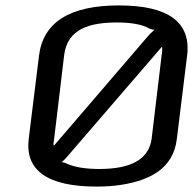

<svg xmlns="http://www.w3.org/2000/svg" viewBox="-20 -679 719 709"><path d="M671 -474C686 -597 602 -659 419 -659C238 -659 139 -597 124 -473L86 -166C72 -49 156 10 337 10C370 10 401 8 431 3C529 -13 620 -54 633 -166L671 -474ZM412 -596C464 -596 504 -589 531 -574C539 -570 553 -567 559 -569L558 -573C552 -571 539 -559 532 -552L180 -142C179 -141 176 -139 175 -138L179 -137C180 -138 178 -141 178 -143C177 -148 178 -156 180 -167L217 -476C229 -574 314 -596 412 -596ZM540 -167C530 -92 466 -55 347 -55C294 -55 254 -62 226 -75C219 -79 205 -82 199 -80V-76C207 -78 219 -90 225 -97L575 -503C577 -505 581 -509 582 -511L578 -512C578 -510 578 -506 579 -503C579 -494 579 -485 577 -476L540 -167Z"/></svg>

Font: Gamestation Storm Oblique 
Style: Italic
Weight: 400
Designer: Jonas Hecksher
Foundry: Jonas Hecksher, Playtypeª, e-types AS
Version: Version 1.003